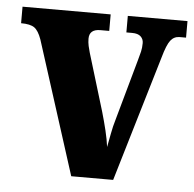

<svg xmlns="http://www.w3.org/2000/svg" viewBox="-44 -580 632 625"><g transform="rotate(5 272.0 -268.0)"><path d="M72 -435Q62 -463 48.5 -472.5Q35 -482 5 -482V-536H293V-482H264Q228 -482 228 -451Q228 -439 230.5 -427.5Q233 -416 236 -406L293 -218Q302 -187 309 -158Q316 -129 319 -105Q323 -125 327.5 -149.5Q332 -174 339 -197L394 -394Q399 -411 402 -424Q405 -437 405 -452Q405 -465 396 -473.5Q387 -482 368 -482H349V-536H544V-482H523Q505 -482 493.5 -467.5Q482 -453 470 -410L348 0H211Z"/></g></svg>

Font: Noto Serif Tamil Condensed ExtraBold
Style: Regular
Weight: 800
Width: 3
Designer: Indian Type Foundry, Tom Grace, and the Monotype Design Team
Foundry: Monotype Imaging Inc.
Version: Version 2.004; ttfautohint (v1.8.4.7-5d5b)